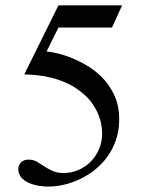

<svg xmlns="http://www.w3.org/2000/svg" viewBox="-20 -682 540 714"><path d="M396.5 -579.6H197.3L153.3 -490.7Q168.9 -489.3 195.1 -483.2Q221.2 -477.1 251.2 -464.6Q281.2 -452.1 311.8 -432.9Q342.3 -413.6 367.2 -386Q392.1 -358.4 407.7 -322Q423.3 -285.6 423.3 -238.8Q423.3 -197.3 411.6 -162.6Q399.9 -127.9 379.9 -100.1Q359.9 -72.3 333.7 -51.3Q307.6 -30.3 278.3 -16.4Q249 -2.4 219 4.6Q189 11.7 161.6 11.7Q133.3 11.7 111.8 6.3Q90.3 1 76.2 -7.8Q62 -16.6 54.9 -28.3Q47.9 -40 47.9 -53.2Q47.9 -57.1 49.3 -63Q50.8 -68.8 54.9 -74.5Q59.1 -80.1 66.7 -84.2Q74.2 -88.4 86.4 -88.4Q104 -88.4 117.2 -80.6Q130.4 -72.8 144.3 -63.5Q158.2 -54.2 175.3 -46.4Q192.4 -38.6 216.8 -38.6Q245.1 -38.6 271 -49.6Q296.9 -60.5 316.7 -80.3Q336.4 -100.1 348.1 -127.2Q359.9 -154.3 359.9 -186.5Q359.9 -201.7 356.4 -220.2Q353 -238.8 344.7 -258.5Q336.4 -278.3 322.3 -298.3Q308.1 -318.4 286.6 -335.9Q259.8 -358.4 231.2 -371.6Q202.6 -384.8 174.6 -392.1Q146.5 -399.4 119.9 -402.1Q93.3 -404.8 70.3 -405.3L197.3 -662.1H434.1Z"/></svg>

Font: Campania
Style: Regular
Weight: 400
Version: Version 2.009